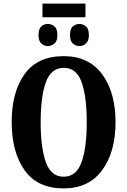

<svg xmlns="http://www.w3.org/2000/svg" viewBox="-20 -1037 707 1067"><path d="M334 10Q473 10 547.5 -91Q622 -192 622 -358Q622 -524 547.5 -624.5Q473 -725 335 -725Q188 -725 116.5 -625Q45 -525 45 -359Q45 -192 116.5 -91Q188 10 334 10ZM334 -55Q264 -55 235 -135Q206 -215 206 -358Q206 -501 235 -580.5Q264 -660 335 -660Q405 -660 433.5 -580.5Q462 -501 462 -358Q462 -215 433 -135Q404 -55 334 -55ZM216 -941H455V-1017H216ZM245 -781Q266 -781 282.5 -795Q299 -809 299 -842Q299 -877 282.5 -890.5Q266 -904 245 -904Q226 -904 210 -890.5Q194 -877 194 -842Q194 -809 210 -795Q226 -781 245 -781ZM422 -781Q441 -781 457.5 -795Q474 -809 474 -842Q474 -877 457.5 -890.5Q441 -904 422 -904Q401 -904 385 -890.5Q369 -877 369 -842Q369 -809 385 -795Q401 -781 422 -781Z"/></svg>

Font: Noto Serif ExtraCondensed Extra
Style: Regular
Weight: 800
Width: 3
Designer: Monotype Design Team
Foundry: Monotype Imaging Inc.
Version: Version 1.002